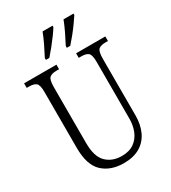

<svg xmlns="http://www.w3.org/2000/svg" viewBox="-223 -1044 1040 1167"><g transform="rotate(-30 297.0 -460.5)"><path d="M297 10Q204 10 148.5 -42Q93 -94 93 -215V-606Q93 -656 77.5 -669Q62 -682 29 -682H12V-714H239V-682H220Q187 -682 172 -668.5Q157 -655 157 -603V-210Q157 -116 198.5 -75Q240 -34 307 -34Q360 -34 393.5 -58Q427 -82 443 -121.5Q459 -161 459 -207V-606Q459 -656 444 -669Q429 -682 396 -682H377V-714H582V-682H565Q531 -682 516 -668.5Q501 -655 501 -603V-205Q501 -143 478.5 -94Q456 -45 410.5 -17.5Q365 10 297 10ZM345 -784Q365 -822 383 -859.5Q401 -897 414 -931H484V-921Q473 -904 453.5 -876.5Q434 -849 411 -820.5Q388 -792 369 -771H345ZM198 -784Q218 -822 236 -859.5Q254 -897 267 -931H337V-921Q327 -904 307 -876.5Q287 -849 264 -820.5Q241 -792 222 -771H198Z"/></g></svg>

Font: Noto Serif Condensed Light
Style: Regular
Weight: 300
Width: 3
Designer: Monotype Design Team
Foundry: Monotype Imaging Inc.
Version: Version 2.013